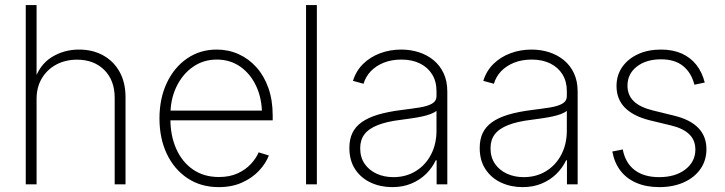

<svg xmlns="http://www.w3.org/2000/svg" viewBox="-20 -748 2942 779"><path d="M128.4 -346.7V0H84.5V-727.5H128.4V-417.5H118.7Q138.7 -483.9 188.7 -515.4Q238.8 -546.9 300.3 -546.9Q356 -546.9 398.4 -523.4Q440.9 -500 465.1 -456.8Q489.3 -413.6 489.3 -353V0H445.3V-351.1Q445.3 -421.9 403.3 -463.9Q361.3 -505.9 292.5 -505.9Q245.6 -505.9 208.5 -486.1Q171.4 -466.3 149.9 -430.4Q128.4 -394.5 128.4 -346.7Z M867.7 11.2Q794.9 11.2 740.7 -24.9Q686.5 -61 656.7 -124Q627 -187 627 -267.6Q627 -348.1 656.7 -411.4Q686.5 -474.6 739 -510.7Q791.5 -546.9 859.4 -546.9Q906.7 -546.9 948 -528.3Q989.3 -509.8 1020.5 -474.9Q1051.8 -439.9 1069.1 -390.6Q1086.4 -341.3 1086.4 -279.3V-259.8H653.8V-299.3H1062.5L1043 -284.7Q1043 -347.7 1019.8 -397.9Q996.6 -448.2 955.3 -477.3Q914.1 -506.3 859.4 -506.3Q805.2 -506.3 762.7 -476.6Q720.2 -446.8 695.8 -396Q671.4 -345.2 671.4 -281.7V-264.6Q671.4 -197.3 695.1 -144Q718.8 -90.8 762.9 -60.3Q807.1 -29.8 868.2 -29.8Q912.1 -29.8 944.3 -44.7Q976.6 -59.6 998 -82.8Q1019.5 -106 1029.3 -129.9L1070.8 -117.2Q1058.6 -85 1031.2 -55.7Q1003.9 -26.4 962.6 -7.6Q921.4 11.2 867.7 11.2Z M1265.6 -727.5V0H1221.7V-727.5Z M1571.3 11.2Q1523.9 11.2 1484.4 -7.1Q1444.8 -25.4 1421.1 -61Q1397.5 -96.7 1397.5 -147.9Q1397.5 -182.6 1409.7 -208.3Q1421.9 -233.9 1447.5 -252.2Q1473.1 -270.5 1512.7 -282.5Q1552.2 -294.4 1606 -301.3Q1648.9 -306.6 1681.6 -311.8Q1714.4 -316.9 1732.7 -327.4Q1751 -337.9 1751 -358.4V-378.4Q1751 -417.5 1733.4 -446Q1715.8 -474.6 1683.8 -490.5Q1651.9 -506.3 1608.4 -506.3Q1568.8 -506.3 1537.1 -493.7Q1505.4 -481 1484.4 -459Q1463.4 -437 1455.1 -408.2L1412.1 -419.9Q1424.8 -460.9 1453.6 -489Q1482.4 -517.1 1522.5 -532Q1562.5 -546.9 1607.9 -546.9Q1645.5 -546.9 1679.2 -536.1Q1712.9 -525.4 1739 -503.9Q1765.1 -482.4 1780 -450.7Q1794.9 -418.9 1794.9 -376V0H1751.5V-97.7H1748Q1733.9 -67.4 1709 -42.7Q1684.1 -18.1 1649.4 -3.4Q1614.7 11.2 1571.3 11.2ZM1576.2 -29.3Q1627 -29.3 1666.5 -53.5Q1706.1 -77.6 1728.5 -120.4Q1751 -163.1 1751 -218.3V-298.3Q1742.2 -291 1727.3 -285.4Q1712.4 -279.8 1693.4 -275.6Q1674.3 -271.5 1652.8 -268.3Q1631.3 -265.1 1609.4 -262.2Q1550.8 -255.4 1513.4 -240.7Q1476.1 -226.1 1458.7 -203.1Q1441.4 -180.2 1441.4 -146.5Q1441.4 -109.9 1459.2 -83.7Q1477.1 -57.6 1507.6 -43.5Q1538.1 -29.3 1576.2 -29.3Z M2100.1 11.2Q2052.7 11.2 2013.2 -7.1Q1973.6 -25.4 1950 -61Q1926.3 -96.7 1926.3 -147.9Q1926.3 -182.6 1938.5 -208.3Q1950.7 -233.9 1976.3 -252.2Q2002 -270.5 2041.5 -282.5Q2081.1 -294.4 2134.8 -301.3Q2177.7 -306.6 2210.4 -311.8Q2243.2 -316.9 2261.5 -327.4Q2279.8 -337.9 2279.8 -358.4V-378.4Q2279.8 -417.5 2262.2 -446Q2244.6 -474.6 2212.6 -490.5Q2180.7 -506.3 2137.2 -506.3Q2097.7 -506.3 2065.9 -493.7Q2034.2 -481 2013.2 -459Q1992.2 -437 1983.9 -408.2L1940.9 -419.9Q1953.6 -460.9 1982.4 -489Q2011.2 -517.1 2051.3 -532Q2091.3 -546.9 2136.7 -546.9Q2174.3 -546.9 2208 -536.1Q2241.7 -525.4 2267.8 -503.9Q2293.9 -482.4 2308.8 -450.7Q2323.7 -418.9 2323.7 -376V0H2280.3V-97.7H2276.9Q2262.7 -67.4 2237.8 -42.7Q2212.9 -18.1 2178.2 -3.4Q2143.6 11.2 2100.1 11.2ZM2105 -29.3Q2155.8 -29.3 2195.3 -53.5Q2234.9 -77.6 2257.3 -120.4Q2279.8 -163.1 2279.8 -218.3V-298.3Q2271 -291 2256.1 -285.4Q2241.2 -279.8 2222.2 -275.6Q2203.1 -271.5 2181.6 -268.3Q2160.2 -265.1 2138.2 -262.2Q2079.6 -255.4 2042.2 -240.7Q2004.9 -226.1 1987.5 -203.1Q1970.2 -180.2 1970.2 -146.5Q1970.2 -109.9 1988 -83.7Q2005.9 -57.6 2036.4 -43.5Q2066.9 -29.3 2105 -29.3Z M2654.8 11.2Q2602.5 11.2 2562.5 -5.9Q2522.5 -22.9 2497.6 -55.2Q2472.7 -87.4 2464.4 -133.3L2506.8 -141.6Q2517.1 -86.9 2554.9 -58.1Q2592.8 -29.3 2654.3 -29.3Q2720.7 -29.3 2761 -60.8Q2801.3 -92.3 2801.3 -141.1Q2801.3 -179.2 2776.6 -203.1Q2752 -227.1 2703.6 -238.8L2616.7 -259.8Q2549.8 -276.4 2515.6 -311Q2481.4 -345.7 2481.4 -398.9Q2481.4 -442.9 2504.6 -476.1Q2527.8 -509.3 2568.4 -528.1Q2608.9 -546.9 2661.6 -546.9Q2709.5 -546.9 2745.4 -531Q2781.2 -515.1 2804.9 -485.4Q2828.6 -455.6 2839.4 -413.1L2797.4 -404.3Q2785.2 -452.6 2751.7 -480Q2718.3 -507.3 2661.6 -507.3Q2601.6 -507.3 2563.7 -477.8Q2525.9 -448.2 2525.9 -400.4Q2525.9 -361.8 2551.5 -337.2Q2577.1 -312.5 2629.4 -299.8L2714.8 -278.8Q2779.8 -263.2 2813 -229.2Q2846.2 -195.3 2846.2 -142.6Q2846.2 -97.2 2822 -62.5Q2797.9 -27.8 2754.6 -8.3Q2711.4 11.2 2654.8 11.2Z"/></svg>

Font: Inter 18pt ExtraLight
Style: Regular
Weight: 250
Designer: Rasmus Andersson
Foundry: rsms
Version: Version 4.001;git-66647c0bb